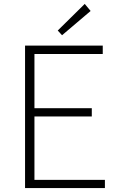

<svg xmlns="http://www.w3.org/2000/svg" viewBox="-20 -961 607 981"><path d="M108 0V-728H505V-685H156V-408H449V-366H156V-42H516V0ZM297 -781 275 -805 413 -941 443 -905Z"/></svg>

Font: Noto Sans SC Thin ExtraLight
Style: Regular
Weight: 250
Version: Version 2.004-H2;hotconv 1.0.118;makeotfexe 2.5.65603